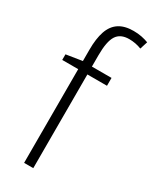

<svg xmlns="http://www.w3.org/2000/svg" viewBox="-198 -817 700 869"><g transform="rotate(30 152.0 -382.5)"><path d="M245.1 -489.7H142.6V0H94.7V-489.7H11.2V-519L94.7 -532.2V-591.3Q94.7 -649.4 107.9 -688Q121.1 -726.6 150.1 -745.8Q179.2 -765.1 225.6 -765.1Q249 -765.1 268.3 -761.2Q287.6 -757.3 304.2 -751L291.5 -710.9Q276.9 -716.8 260.3 -720Q243.7 -723.1 227.5 -723.1Q181.6 -723.1 162.1 -692.6Q142.6 -662.1 142.6 -589.8V-530.8H245.1Z"/></g></svg>

Font: Open Sans SemiCondensed Light
Style: Regular
Weight: 300
Width: 4
Designer: Monotype Design Team
Foundry: Monotype Imaging Inc.
Version: Version 3.000